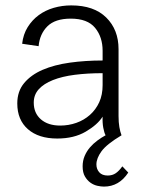

<svg xmlns="http://www.w3.org/2000/svg" viewBox="-20 -501 536 711"><path d="M337 108Q337 125 347.5 137Q358 149 379 149Q396 149 408.5 140.5Q421 132 433 115L455 138Q421 190 365 190Q354 190 340.5 187Q327 184 315 175.5Q303 167 294.5 152.5Q286 138 286 115Q286 94 293.5 76.5Q301 59 313 45Q325 31 340.5 19.5Q356 8 371 0Q366 -9 362.5 -27.5Q359 -46 360 -69Q341 -39 297.5 -13.5Q254 12 192 12Q123 12 83.5 -22.5Q44 -57 44 -118Q44 -163 69.5 -193.5Q95 -224 138 -242.5Q181 -261 238.5 -269Q296 -277 360 -277V-313Q360 -364 332 -398Q304 -432 242 -432Q184 -432 155.5 -403.5Q127 -375 123 -330L62 -339Q66 -374 82.5 -400.5Q99 -427 123.5 -445Q148 -463 179 -472Q210 -481 244 -481Q328 -481 373.5 -436Q419 -391 419 -319V-71Q419 -48 422 -30.5Q425 -13 430 0Q375 33 356 59Q337 85 337 108ZM203 -36Q234 -36 262.5 -46Q291 -56 313 -75.5Q335 -95 347.5 -122.5Q360 -150 360 -186V-230Q304 -230 257 -224Q210 -218 176 -204.5Q142 -191 123.5 -170.5Q105 -150 105 -121Q105 -82 131.5 -59Q158 -36 203 -36Z"/></svg>

Font: Post Grotesk Light
Style: Light
Weight: 300
Version: Version 1.0